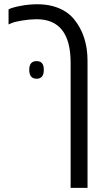

<svg xmlns="http://www.w3.org/2000/svg" viewBox="-20 -660 514 920"><path d="M189.9 -325.2Q190.4 -283.2 155.3 -282.7Q120.1 -283.2 120.1 -325.2Q120.1 -367.2 155.3 -367.2Q190.4 -367.2 189.9 -325.2ZM318.4 -359.4Q318.4 -567.9 155.3 -567.9Q119.1 -567.4 85 -561.5Q50.3 -555.7 35.6 -549.3L21 -543V-615.2Q37.6 -624 78.1 -631.8Q118.7 -639.6 159.7 -639.6Q200.7 -639.6 235.4 -629.9Q297.9 -612.3 334 -568.8Q399.4 -489.7 399.4 -369.1V240.2H318.4Z"/></svg>

Font: OpenSansHebrew-Regular
Style: Regular
Weight: 400
Foundry: Ascender Corporation, Yanek Iontef
Version: Version 2.001;PS 002.001;hotconv 1.0.70;makeotf.lib2.5.58329